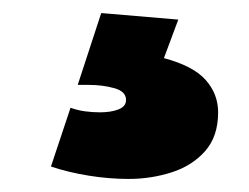

<svg xmlns="http://www.w3.org/2000/svg" viewBox="-20 -30 382 294"><path d="M135 -10 253 0 231 59Q276 71 295 92.5Q314 114 314 142Q314 179 294 201.5Q274 224 242.5 234Q211 244 177 244Q147 244 116 239Q85 234 58 225L88 135Q99 139 110.5 140.5Q122 142 133 142Q150 142 161.5 137.5Q173 133 173 123Q173 110 155 105Q137 100 116 100Q112 100 107.5 100Q103 100 99 100Z"/></svg>

Font: Alexandria Black
Style: Regular
Weight: 900
Designer: Mohamed Gaber
Foundry: Kief Type Foundry
Version: Version 5.100